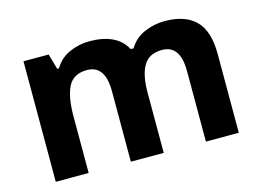

<svg xmlns="http://www.w3.org/2000/svg" viewBox="-80 -698 1141 840"><g transform="rotate(-15 491.0 -278.0)"><path d="M719 -556Q812 -556 859.5 -508.5Q907 -461 907 -356V0H758V-319Q758 -437 676 -437Q617 -437 592 -395Q567 -353 567 -274V0H418V-319Q418 -437 336 -437Q274 -437 250.5 -390.5Q227 -344 227 -257V0H78V-546H192L212 -476H220Q245 -518 288.5 -537Q332 -556 379 -556Q439 -556 481 -536.5Q523 -517 545 -476H558Q583 -518 627.5 -537Q672 -556 719 -556Z"/></g></svg>

Font: Noto Sans Ol Chiki
Style: Bold
Weight: 700
Designer: Monotype Design Team, Lewis McGuffie
Foundry: Monotype Imaging Inc.
Version: Version 2.003; ttfautohint (v1.8.4.7-5d5b)